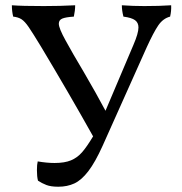

<svg xmlns="http://www.w3.org/2000/svg" viewBox="-20 -699 689 728"><path d="M625 -636Q598 -629 580 -602.5Q562 -576 536 -519L369 -146Q341 -84 315 -50Q289 -16 262 -3.5Q235 9 201 9Q173 9 156 2.5Q139 -4 124 -14Q120 -29 120 -54Q120 -75 123 -87Q158 -81 187 -81Q225 -81 249 -91Q273 -101 291 -121.5Q309 -142 333 -182Q240 -348 135 -523Q104 -574 89 -596Q74 -618 61.5 -626Q49 -634 30 -636Q25 -656 25 -679Q64 -676 146 -676Q208 -676 265 -679Q265 -659 260 -636Q229 -634 216 -628.5Q203 -623 203 -609Q203 -592 229 -545Q254 -499 297 -427Q346 -343 380 -279L486 -529Q505 -573 505 -595Q505 -613 492 -622.5Q479 -632 448 -636Q442 -659 442 -679Q485 -676 527 -676Q585 -676 629 -679Q630 -657 625 -636Z"/></svg>

Font: Vollkorn SC
Style: Regular
Weight: 400
Designer: Friedrich Althausen
Foundry: Friedrich Althausen
Version: Version 4.015